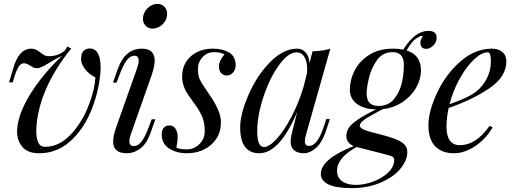

<svg xmlns="http://www.w3.org/2000/svg" viewBox="-20 -780 2657 995"><path d="M444.8 -528.8Q501.5 -528.8 501.5 -427.7Q501.5 -411.6 499 -388.2Q486.8 -284.7 446.5 -192.9Q406.2 -101.1 338.9 -43.5Q271.5 14.2 183.1 14.2Q124 14.2 96.2 -18.3Q68.4 -50.8 68.4 -99.1L68.8 -109.9Q74.7 -192.4 137.5 -293.2Q200.2 -394 300.8 -490.2Q282.7 -483.4 251.7 -464.4Q220.7 -445.3 202.6 -436Q184.6 -426.8 172.4 -426.8Q160.2 -426.8 152.8 -430.2Q145.5 -433.6 131.1 -442.9Q116.7 -452.1 103.5 -452.1Q90.3 -452.1 79.8 -438.7Q69.3 -425.3 57.1 -390.1L45.9 -353H26.9L48.8 -425.8Q76.7 -527.8 143.1 -527.8Q162.1 -527.8 179.4 -514.9Q196.8 -502 207.3 -495.4Q217.8 -488.8 233.9 -488.8Q283.7 -488.8 317.9 -520L328.1 -539.1L349.1 -528.8Q186 -327.1 168.9 -127Q168 -110.4 168 -103.5Q168 -19 211.9 -19Q285.2 -19 343.8 -80.1Q402.3 -141.1 436.5 -226.3Q470.7 -311.5 474.1 -378.9Q440.9 -395.5 419.7 -423.1Q398.4 -450.7 400.4 -479.5Q402.3 -508.3 415.5 -518.6Q428.7 -528.8 444.8 -528.8Z M698.7 -465.8Q698.7 -491.2 676.5 -491.2Q654.3 -491.2 636.2 -467Q618.2 -442.9 598.1 -389.2L584 -352.1H565.4L591.3 -424.8Q628.4 -527.8 715.3 -527.8Q781.7 -527.8 781.7 -465.3Q781.7 -436 765.1 -388.2L658.2 -85Q650.4 -63.5 650.4 -48.3Q650.4 -22.9 674.3 -22.9Q694.8 -22.9 712.9 -45.7Q731 -68.4 752.4 -125L766.1 -162.1H785.2L759.3 -88.9Q739.7 -34.7 707 -10.3Q674.3 14.2 636.2 14.2Q566.4 14.2 566.4 -46.9Q566.4 -77.6 584 -126L691.4 -429.2Q698.7 -451.2 698.7 -465.8ZM759.5 -749Q776.9 -759.8 797.4 -759.8Q817.9 -759.8 832 -744.9Q846.2 -730 846.2 -709Q846.2 -688 835.7 -670.7Q825.2 -653.3 807.6 -642.6Q790 -631.8 769.5 -631.8Q749 -631.8 734.9 -646.5Q720.7 -661.1 720.7 -681.9Q720.7 -702.6 731.4 -720.5Q742.2 -738.3 759.5 -749Z M953.1 -291.5Q923.8 -336.9 923.8 -382.3Q923.8 -427.7 944.6 -460Q965.3 -492.2 1001 -510Q1036.6 -527.8 1083.7 -527.8Q1130.9 -527.8 1166 -508.5Q1201.2 -489.3 1201.2 -440.9Q1201.2 -414.1 1180.7 -397.5Q1169.9 -388.7 1153.8 -388.9Q1137.7 -389.2 1126.2 -400.9Q1114.7 -412.6 1114.7 -438Q1114.7 -463.4 1143.1 -498Q1123 -509.8 1088.9 -509.8Q1054.7 -509.8 1030.3 -484.4Q1005.9 -459 1005.9 -423.8Q1005.9 -388.7 1014.6 -369.9Q1023.4 -351.1 1040 -327.4Q1056.6 -303.7 1076.2 -273.4Q1125 -198.2 1125 -147.9Q1125 -97.7 1101.6 -61.8Q1078.1 -25.9 1038.8 -5.9Q999.5 14.2 947.5 14.2Q895.5 14.2 856.7 -10.3Q817.9 -34.7 817.9 -85Q817.9 -102.5 827.4 -116.2Q836.9 -129.9 858.2 -129.9Q879.4 -129.9 890.1 -111.8Q900.9 -93.8 900.9 -71.5Q900.9 -49.3 894 -15.1Q912.6 -5.9 949 -5.9Q985.4 -5.9 1013.2 -33Q1041 -60.1 1041 -100.3Q1041 -140.6 1029.1 -171.4Q1017.1 -202.1 991 -238Q964.8 -273.9 953.1 -291.5Z M1347.7 -18.1Q1375.5 -18.1 1414.3 -60.8Q1453.1 -103.5 1490.5 -174.8Q1527.8 -246.1 1552.2 -327.1L1570.8 -399.9Q1571.8 -415.5 1571.8 -421.9Q1571.8 -461.9 1557.4 -485.4Q1543 -508.8 1516.6 -508.8Q1474.1 -508.8 1426 -442.6Q1377.9 -376.5 1345.5 -278.8Q1313 -181.2 1313 -99.6Q1313 -18.1 1347.7 -18.1ZM1323.2 14.2Q1224.6 13.7 1224.6 -120.1Q1224.6 -188.5 1267.8 -288.3Q1311 -388.2 1379.6 -458Q1448.2 -527.8 1520 -527.8Q1546.4 -527.8 1563.7 -508.3Q1581.1 -488.8 1584 -453.1L1599.6 -514.2Q1655.3 -515.6 1691.9 -527.8L1566.9 -85.9Q1559.6 -59.6 1559.6 -48.8Q1559.6 -23.9 1582 -23.9Q1626 -23.9 1658.7 -126L1670.9 -163.1H1689.9L1665 -89.8Q1644.5 -34.2 1613.8 -10Q1583 14.2 1557.1 14.2Q1511.7 14.2 1494.6 -12.2Q1486.3 -26.9 1486.3 -44.4Q1486.3 -62 1489.7 -77.9Q1493.2 -93.8 1497.1 -108.2Q1501 -122.6 1502 -127L1520 -199.7Q1429.2 14.2 1323.2 14.2Z M1726.6 105Q1726.6 140.1 1752.9 159.2Q1779.3 178.2 1823.5 178.2Q1867.7 178.2 1914.8 160.6Q1961.9 143.1 1992.4 113.3Q2022.9 83.5 2022.9 47.9Q2022.9 36.6 2013.2 31.7Q2003.4 26.9 1986.3 22.5Q1969.2 18.1 1962.9 16.1L1828.6 -18.1Q1726.6 36.6 1726.6 105ZM1879.9 -295.9Q1879.9 -231 1939.9 -231Q1991.2 -230.5 2021 -265.6Q2072.8 -326.2 2072.8 -444.8Q2072.8 -509.8 2013.7 -509.8Q1962.9 -509.8 1933.1 -467.5Q1903.3 -425.3 1891.6 -374.5Q1879.9 -323.7 1879.9 -295.9ZM2188 -526.9Q2158.7 -527.3 2158.7 -559.6Q2158.7 -576.2 2171.9 -591.8Q2169.9 -593.8 2163.8 -593.8Q2157.7 -593.8 2136.5 -580.3Q2115.2 -566.9 2086.9 -518.6Q2161.6 -495.6 2161.6 -416Q2161.6 -370.1 2136.7 -325.9Q2111.8 -281.7 2066.4 -251.2Q2021 -220.7 1963.4 -214.4Q1947.3 -205.6 1912.8 -187Q1878.4 -168.5 1861.6 -154.8Q1844.7 -141.1 1844.7 -128.9Q1844.7 -110.4 1904.8 -95.2L1977.5 -76.2Q2055.2 -55.2 2077.6 -29.3Q2091.3 -13.7 2090.8 9.8Q2090.8 48.8 2056.9 92Q2022.9 135.3 1955.6 165Q1888.2 194.8 1803.5 194.8Q1718.8 194.8 1680.7 175Q1642.6 155.3 1642.6 122.1Q1642.6 43.9 1813 -22.9Q1774.9 -39.1 1774.9 -75.2Q1774.9 -96.7 1786.6 -116.2Q1811 -155.8 1928.7 -212.9Q1865.7 -214.4 1829.3 -241.7Q1793 -269 1793 -316.4Q1793 -363.8 1816.4 -411.9Q1839.8 -460 1890.6 -493.9Q1941.4 -527.8 2018.6 -527.8Q2046.9 -527.8 2069.8 -522.9Q2130.4 -620.1 2199.7 -620.1Q2242.7 -620.1 2242.7 -585Q2242.7 -554.7 2214.4 -535.2Q2201.7 -526.4 2188 -526.9Z M2507.8 -508.8Q2475.6 -508.8 2436 -471.4Q2396.5 -434.1 2362.1 -371.8Q2327.6 -309.6 2309.6 -239.7Q2408.2 -274.4 2445.6 -303.7Q2482.9 -333 2503.4 -374.3Q2523.9 -415.5 2523.9 -462.2Q2523.9 -508.8 2507.8 -508.8ZM2332 14.2Q2270 14.2 2235.1 -22.2Q2200.2 -58.6 2200.2 -130.6Q2200.2 -202.6 2244.6 -298.1Q2289.1 -393.6 2365 -460.7Q2440.9 -527.8 2529.8 -527.8Q2562 -527.8 2583 -510.7Q2604 -493.7 2604 -461.9Q2604 -380.9 2513.7 -320.8Q2423.3 -260.7 2305.2 -220.7Q2293.9 -170.9 2293.9 -124Q2293.9 -27.8 2362.8 -27.8Q2448.2 -27.8 2517.1 -127.9L2533.2 -120.1Q2487.8 -42.5 2411.6 -4.9Q2372.6 14.2 2332 14.2Z"/></svg>

Font: PlayfairDisplay-Italic
Style: Italic
Weight: 400
Italic angle: -14°
Designer: Claus Eggers Sørensen
Foundry: Claus Eggers Sørensen
Version: Version 1.002;PS 001.002;hotconv 1.0.70;makeotf.lib2.5.58329